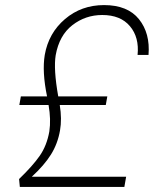

<svg xmlns="http://www.w3.org/2000/svg" viewBox="-20 -734 608 755"><path d="M156 -518Q171 -604 235.5 -659Q300 -714 389 -714Q482 -714 526.5 -658.5Q571 -603 564 -518H521Q528 -587 491 -631Q454 -675 382 -675Q316 -675 264.5 -635Q213 -595 199 -517Q190 -462 209 -355H402L396 -321H215Q224 -266 216 -221Q207 -169 180.5 -126.5Q154 -84 105 -39H476L469 1H58L55 -30Q108 -81 136 -121Q164 -161 174 -217Q181 -264 171 -321H56L62 -355H165Q145 -452 156 -518Z"/></svg>

Font: Poppins ExtraLight
Style: Italic
Weight: 275
Italic angle: -10°
Designer: Ninad Kale (Devanagari), Jonny Pinhorn (Latin)
Foundry: Indian Type Foundry
Version: Version 3.200;PS 1.000;hotconv 16.6.54;makeotf.lib2.5.65590